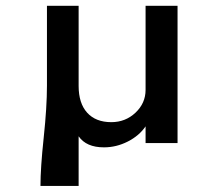

<svg xmlns="http://www.w3.org/2000/svg" viewBox="-20 -485 740 651"><path d="M117.2 145.5Q117.2 84.5 128.2 -18.6Q139.2 -121.6 139.2 -194.8V-465.3H246.6V-193.8Q246.6 -134.8 275.6 -102.8Q304.7 -70.8 357.4 -70.8Q405.3 -70.8 439.5 -103Q473.6 -135.3 473.6 -180.2V-465.3H582V0H473.6V-56.6Q452.1 -24.9 413.3 -5.1Q374.5 14.6 332.5 14.6Q272.5 14.6 246.6 -22.9V145.5Z"/></svg>

Font: Spartan MB SemBd
Style: Regular
Weight: 600
Designer: Matt Bailey, Mirko Velimirovic
Foundry: Matt Bailey
Version: Version 1.005